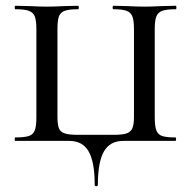

<svg xmlns="http://www.w3.org/2000/svg" viewBox="-20 -488 663 665"><path d="M220 0H33Q31 0 31 -6Q31 -12 33 -12Q65 -12 80 -17Q95 -22 100.5 -36.5Q106 -51 106 -81V-387Q106 -417 100.5 -431Q95 -445 80 -450.5Q65 -456 33 -456Q31 -456 31 -462Q31 -468 33 -468L80 -467Q118 -465 142 -465Q167 -465 205 -467L250 -468Q253 -468 253 -462Q253 -456 250 -456Q219 -456 204 -450.5Q189 -445 184 -431Q179 -417 179 -387V-83Q179 -57 184 -44Q189 -31 204 -26Q219 -21 250 -21H373Q404 -21 418.5 -26Q433 -31 438.5 -44Q444 -57 444 -83V-387Q444 -417 438.5 -431Q433 -445 418.5 -450.5Q404 -456 373 -456Q370 -456 370 -462Q370 -468 373 -468L417 -467Q457 -465 481 -465Q503 -465 543 -467L589 -468Q591 -468 591 -462Q591 -456 589 -456Q557 -456 542 -450.5Q527 -445 521.5 -431Q516 -417 516 -387V-81Q516 -51 521.5 -36.5Q527 -22 541.5 -17Q556 -12 587 -12Q590 -12 590 -6Q590 0 587 0H407Q361 0 340 36.5Q319 73 319 152Q319 157 313.5 157Q308 157 308 152Q308 73 287 36.5Q266 0 220 0Z"/></svg>

Font: Cormorant Unicase Medium
Style: Regular
Weight: 500
Designer: Christian Thalmann (Catharsis Fonts)
Foundry: Catharsis Fonts
Version: Version 4.000